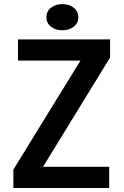

<svg xmlns="http://www.w3.org/2000/svg" viewBox="-20 -933 613 953"><path d="M345.7 -800.3Q322.8 -782.7 289.6 -782.7Q256.3 -782.7 233.4 -800.3Q210.4 -817.9 210.4 -847.7Q210.4 -877.4 233.4 -895Q256.3 -912.6 289.6 -912.6Q322.8 -912.6 345.7 -895Q368.7 -877.4 368.7 -847.7Q368.7 -817.9 345.7 -800.3ZM194.3 -105H522V0H46.4V-91.3L379.4 -632.3H69.3V-737.3H526.4V-647.5L194.3 -106.4Z"/></svg>

Font: Epilogue SemiBold
Style: Regular
Weight: 600
Designer: Tyler Finck
Foundry: Etcetera Type Co
Version: Version 2.112